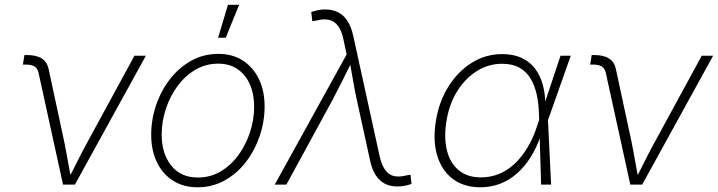

<svg xmlns="http://www.w3.org/2000/svg" viewBox="-20 -775 3014 806"><path d="M244.6 0 141.6 -470.2Q137.2 -488.8 124.3 -496.3Q111.3 -503.9 87.9 -503.9H76.2L82.5 -543.9H94.2Q132.8 -543.9 155.3 -529.5Q177.7 -515.1 184.1 -485.4L249 -183.1Q257.3 -142.6 264.4 -101.3Q271.5 -60.1 279.3 -20.5H265.1Q286.6 -60.5 306.9 -101.6Q327.1 -142.6 349.6 -183.1L544.4 -541H592.3L294.4 0Z M809.6 11.2Q750 11.2 706.3 -16.6Q662.6 -44.4 638.7 -94.2Q614.7 -144 614.7 -209.5Q614.7 -272.5 635 -332.8Q655.3 -393.1 692.9 -441.9Q730.5 -490.7 782.2 -519.8Q834 -548.8 896.5 -548.8Q956.1 -548.8 999.5 -520.8Q1043 -492.7 1066.9 -443.1Q1090.8 -393.6 1090.8 -328.1Q1090.8 -265.1 1070.3 -204.6Q1049.8 -144 1012.5 -95.2Q975.1 -46.4 923.3 -17.6Q871.6 11.2 809.6 11.2ZM810.5 -29.8Q863.8 -29.8 907.2 -55.9Q950.7 -82 981.9 -125.5Q1013.2 -168.9 1030 -221.4Q1046.9 -273.9 1046.9 -327.1Q1046.9 -379.9 1029.1 -420.7Q1011.2 -461.4 977.5 -484.6Q943.8 -507.8 895.5 -507.8Q843.8 -507.8 800.5 -482.4Q757.3 -457 725.6 -414.1Q693.8 -371.1 676.3 -318.1Q658.7 -265.1 658.7 -210Q658.7 -130.9 698.5 -80.3Q738.3 -29.8 810.5 -29.8ZM895.5 -616.7 937 -754.9H983.9L927.7 -616.7Z M1133.3 0 1435.1 -546.4 1421.9 -608.9Q1414.1 -646.5 1398.7 -666.7Q1383.3 -687 1360.1 -691.9Q1336.9 -696.8 1304.7 -688L1291 -686L1286.6 -724.6Q1300.8 -729.5 1314.9 -732.4Q1329.1 -735.4 1345.2 -735.4Q1376 -735.4 1399.4 -723.4Q1422.9 -711.4 1438.7 -687Q1454.6 -662.6 1462.9 -624.5L1573.7 -119.1Q1582.5 -81.1 1597.4 -60.8Q1612.3 -40.5 1635.3 -35.6Q1658.2 -30.8 1689.9 -39.6L1703.1 -41.5L1707.5 -2.9Q1693.8 2 1679 4.9Q1664.1 7.8 1647.9 7.8Q1617.2 7.8 1594.5 -4.4Q1571.8 -16.6 1556.4 -41Q1541 -65.4 1533.2 -103L1477.5 -357.4Q1468.3 -399.9 1461.4 -441.4Q1454.6 -482.9 1446.8 -523.9H1460.9Q1440.4 -482.9 1419.9 -441.4Q1399.4 -399.9 1377 -357.4L1182.1 0Z M1997.1 11.2Q1926.8 11.2 1880.1 -24.4Q1833.5 -60.1 1814.9 -123.3Q1796.4 -186.5 1810.1 -269Q1823.7 -351.1 1863.8 -413.8Q1903.8 -476.6 1961.7 -512.2Q2019.5 -547.9 2087.9 -547.9Q2135.7 -547.9 2170.2 -531.7Q2204.6 -515.6 2226.6 -486.3Q2248.5 -457 2259 -418Q2269.5 -378.9 2269 -333.5H2283.7L2280.3 -272.5L2293.5 0H2251.5L2242.7 -291Q2241.7 -337.9 2233.2 -377.4Q2224.6 -417 2206.8 -446Q2189 -475.1 2159.7 -491.2Q2130.4 -507.3 2087.4 -507.3Q2031.2 -507.3 1982.4 -477.1Q1933.6 -446.8 1899.9 -393.1Q1866.2 -339.4 1854.5 -268.6Q1842.8 -197.3 1856.2 -143.6Q1869.6 -89.8 1906 -60.1Q1942.4 -30.3 1999 -30.3Q2038.6 -30.3 2073.7 -44.4Q2108.9 -58.6 2139.2 -86.4Q2169.4 -114.3 2193.8 -154.5Q2218.3 -194.8 2234.9 -246.6L2333 -541H2376L2279.8 -269L2263.7 -208H2250.5Q2233.4 -156.2 2207.8 -115.5Q2182.1 -74.7 2149.7 -46.4Q2117.2 -18.1 2078.9 -3.4Q2040.5 11.2 1997.1 11.2Z M2626 0 2522.9 -470.2Q2518.6 -488.8 2505.6 -496.3Q2492.7 -503.9 2469.2 -503.9H2457.5L2463.9 -543.9H2475.6Q2514.2 -543.9 2536.6 -529.5Q2559.1 -515.1 2565.4 -485.4L2630.4 -183.1Q2638.7 -142.6 2645.8 -101.3Q2652.8 -60.1 2660.6 -20.5H2646.5Q2668 -60.5 2688.2 -101.6Q2708.5 -142.6 2731 -183.1L2925.8 -541H2973.6L2675.8 0Z"/></svg>

Font: Inter 17pt ExtraLight
Style: Italic
Weight: 250
Italic angle: -9.3988°
Version: Version 4.001;git-66647c0bb